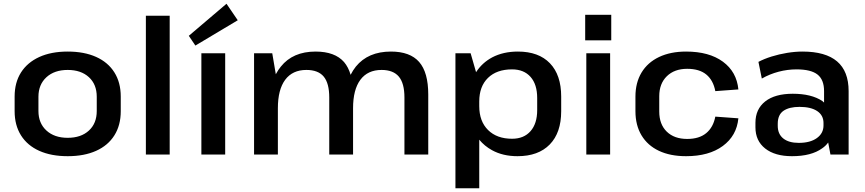

<svg xmlns="http://www.w3.org/2000/svg" viewBox="-20 -824 4614 1024"><path d="M341 9Q253 9 189.5 -19.5Q126 -48 92 -102Q58 -156 58 -231V-309Q58 -384 92 -437.5Q126 -491 189.5 -520Q253 -549 341 -549Q429 -549 492.5 -520.5Q556 -492 590 -438Q624 -384 624 -309V-231Q624 -156 590 -102Q556 -48 492.5 -19.5Q429 9 341 9ZM341 -89Q412 -89 454 -127.5Q496 -166 496 -232V-308Q496 -374 454 -412.5Q412 -451 341 -451Q270 -451 227.5 -412Q185 -373 185 -308V-232Q185 -167 227.5 -128Q270 -89 341 -89Z M885 -740V0H758V-740Z M1181 -540V0H1054V-540ZM1248 -716 1022 -581 987 -633 1188 -804Z M2137 -304Q2137 -380 2107 -415.5Q2077 -451 2015 -451Q1941 -451 1902 -398.5Q1863 -346 1863 -247V0H1736V-304Q1736 -380 1706.5 -415.5Q1677 -451 1614 -451Q1540 -451 1501 -398.5Q1462 -346 1462 -247V0H1335V-540H1432L1451 -428Q1463 -451 1478 -469Q1542 -549 1663 -549Q1766 -549 1815 -493Q1838 -466 1850 -425Q1862 -449 1878 -469Q1943 -549 2065 -549Q2167 -549 2215.5 -493.5Q2264 -438 2264 -320V0H2137Z M2740 9Q2662 9 2604 -23Q2564 -45 2536 -79V180H2409V-540H2490L2519 -439Q2551 -489 2605 -518Q2664 -549 2742 -549Q2853 -549 2913 -486.5Q2973 -424 2973 -309V-231Q2973 -116 2912 -53.5Q2851 9 2740 9ZM2711 -84Q2774 -84 2809.5 -124.5Q2845 -165 2845 -237V-301Q2845 -374 2809.5 -414Q2774 -454 2711 -454Q2629 -454 2582.5 -408.5Q2536 -363 2536 -283V-258Q2536 -177 2583 -130.5Q2630 -84 2711 -84Z M3234 -540V0H3107V-540ZM3240 -745V-609H3101V-745Z M3639 9Q3555 9 3494.5 -19.5Q3434 -48 3401.5 -102Q3369 -156 3369 -231V-309Q3369 -383 3401.5 -437Q3434 -491 3495 -520Q3556 -549 3639 -549Q3762 -549 3835.5 -495Q3909 -441 3918 -347L3795 -338Q3784 -396 3747 -426.5Q3710 -457 3645 -457Q3577 -457 3536.5 -417.5Q3496 -378 3496 -311V-229Q3496 -161 3536 -122Q3576 -83 3645 -83Q3709 -83 3746.5 -114Q3784 -145 3795 -202L3918 -193Q3909 -100 3835 -45.5Q3761 9 3639 9Z M4204 9Q4113 9 4061 -32Q4009 -73 4009 -145V-169Q4009 -242 4061 -283Q4113 -324 4208 -324Q4308 -324 4366 -285Q4370 -281 4375 -277V-338Q4375 -399 4340 -426.5Q4305 -454 4228 -454Q4180 -454 4132.5 -441.5Q4085 -429 4043 -405L4025 -494Q4055 -510 4095 -522.5Q4135 -535 4178 -542Q4221 -549 4260 -549Q4383 -549 4444.5 -496.5Q4506 -444 4506 -338V0H4409L4397 -64Q4384 -46 4365 -33Q4307 9 4204 9ZM4240 -62Q4301 -62 4336.5 -87.5Q4372 -113 4372 -155V-168Q4372 -209 4338.5 -231.5Q4305 -254 4244 -254Q4189 -254 4158.5 -233Q4128 -212 4128 -164V-153Q4128 -109 4157.5 -85.5Q4187 -62 4240 -62Z"/></svg>

Font: Pathway Extreme 8pt Thin 12pt SemiBold
Style: Regular
Weight: 600
Version: Version 1.001;gftools[0.9.26]